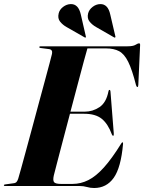

<svg xmlns="http://www.w3.org/2000/svg" viewBox="-36 -932 723 962"><path d="M362.5 0H-10.5Q-16.5 0 -16.5 -3.5Q-16.5 -7.5 -10 -8L33 -14Q42.5 -15 47.5 -21.2Q52.5 -27.5 55.5 -37.5Q59.5 -50.5 69.8 -87.8Q80 -125 94.5 -178.2Q109 -231.5 125.5 -292.5Q142 -353.5 158.2 -414.2Q174.5 -475 188.8 -527.2Q203 -579.5 212.5 -615.5Q222 -651.5 224.5 -662Q229 -683.5 209.5 -686L167.5 -691.5Q161 -692 161 -696Q161 -700 167 -700H602.5Q631 -700 643 -707.5Q655 -715 660.5 -715Q666.5 -715 666 -706L657 -507Q656.5 -496 652.5 -496Q648.5 -496 645.5 -505.5Q626 -582.5 606.5 -622Q587 -661.5 560.8 -675.5Q534.5 -689.5 495 -689.5H402Q397.5 -675 384.5 -626.8Q371.5 -578.5 353.8 -511.5Q336 -444.5 317 -372.5H388.5Q428.5 -372.5 462.5 -395.2Q496.5 -418 507.5 -474.5Q508.5 -481.5 512.5 -481.5Q517 -481.5 517.5 -473.5L534 -264.5Q535 -252.5 531.5 -252Q527.5 -251 524.5 -258.5Q505 -311.5 473.8 -336.8Q442.5 -362 385.5 -362H314.5Q295.5 -291 278.5 -225.5Q261.5 -160 249.2 -113.5Q237 -67 233.5 -52.5Q228 -27.5 235.2 -19Q242.5 -10.5 269.5 -10.5H327.5Q368.5 -10.5 406.5 -29.5Q444.5 -48.5 484.2 -92.5Q524 -136.5 570.5 -211.5Q575 -219 577.5 -219Q581.5 -219 580.5 -210.5Q570 -92 533.8 -41Q497.5 10 435.5 10Q416.5 10 399.8 5Q383 0 362.5 0ZM516.5 -859 542 -750Q543.5 -746 541 -744.5Q539.5 -742.5 536 -744.5L445.5 -796.5Q426 -807.5 412.8 -823.8Q399.5 -840 405.5 -865Q410.5 -884 428 -897.5Q445.5 -911 466 -911.5Q505 -912.5 516.5 -859ZM369 -859 394 -750Q395.5 -746 393.5 -744.5Q391.5 -742.5 388.5 -744.5L297.5 -796.5Q278 -807.5 265 -823.8Q252 -840 258 -865Q262.5 -884 280.2 -897.5Q298 -911 318.5 -911.5Q357 -912.5 369 -859Z"/></svg>

Font: Fraunces 144pt
Style: Bold Italic
Weight: 700
Italic angle: -16°
Version: Version 1.000;[b76b70a41]